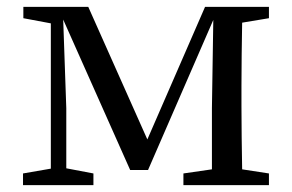

<svg xmlns="http://www.w3.org/2000/svg" viewBox="-20 -539 850 559"><path d="M763 -486V-519H577L409 -133L237 -519H48V-486L128 -471V-48L47 -34V0H252V-34L173 -49V-224L164 -482L359 -44H411L601 -481L597 -224V-46L514 -34V0H763V-34L685 -46C684 -101 683 -177 683 -230V-289C683 -342 684 -418 685 -473Z"/></svg>

Font: Noto Serif SC Medium
Style: Regular
Weight: 500
Designer: Ryoko NISHIZUKA 西塚涼子 (kana & ideographs); Frank Grießhammer (Latin, Greek & Cyrillic); Wenlong ZHANG 张文龙 (bopomofo); San
Foundry: Adobe Systems Incorporated
Version: Version 1.001;PS 1.001;hotconv 16.6.54;makeotf.lib2.5.65590